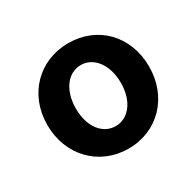

<svg xmlns="http://www.w3.org/2000/svg" viewBox="-87 -815 547 535"><g transform="rotate(-30 186.5 -547.5)"><path d="M187.5 -377.9C281.2 -377.9 350.6 -449.2 350.6 -547.9C350.6 -646.5 282.2 -716.8 187.5 -716.8C93.8 -716.8 23.4 -646.5 23.4 -547.9C23.4 -449.2 93.8 -377.9 187.5 -377.9ZM187.5 -450.2C145.5 -450.2 115.2 -489.3 115.2 -547.9C115.2 -606.4 145.5 -646.5 187.5 -646.5C228.5 -646.5 259.8 -606.4 259.8 -547.9C259.8 -490.2 229.5 -450.2 187.5 -450.2Z"/></g></svg>

Font: Ed Sans Neue SemiBold
Style: Regular
Weight: 600
Designer: Stephen Hutchings
Version: Version 1.004;PS 001.004;hotconv 1.0.88;makeotf.lib2.5.64775